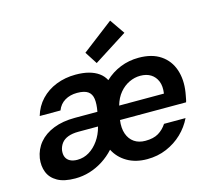

<svg xmlns="http://www.w3.org/2000/svg" viewBox="-110 -900 1151 1044"><g transform="rotate(-15 466.0 -378.0)"><path d="M190 12Q127 12 90 -9Q53 -30 39 -65.5Q25 -101 31 -144Q39 -193 69.5 -229.5Q100 -266 151.5 -286.5Q203 -307 272 -307H399Q407 -350 403 -378.5Q399 -407 379 -421Q359 -435 318 -435Q279 -435 249.5 -417.5Q220 -400 207 -366H90Q105 -418 140.5 -455.5Q176 -493 226.5 -513Q277 -533 336 -533Q378 -533 410 -524.5Q442 -516 465 -499.5Q488 -483 501 -458Q539 -494 587.5 -513.5Q636 -533 691 -533Q766 -533 814 -500.5Q862 -468 881 -411.5Q900 -355 889 -285Q888 -277 886 -268Q884 -259 882.5 -249.5Q881 -240 878 -232H506Q500 -187 511.5 -154.5Q523 -122 548.5 -104.5Q574 -87 611 -87Q657 -87 685 -104Q713 -121 732 -150H853Q831 -104 793 -67.5Q755 -31 704.5 -9.5Q654 12 595 12Q530 12 483 -15.5Q436 -43 412 -90Q383 -58 347 -35Q311 -12 271.5 0Q232 12 190 12ZM227 -83Q263 -83 293.5 -101.5Q324 -120 347 -152.5Q370 -185 381 -227V-229H271Q237 -229 213 -220Q189 -211 176 -194Q163 -177 159 -155Q156 -132 163 -116Q170 -100 186.5 -91.5Q203 -83 227 -83ZM522 -309H774Q780 -350 768.5 -378Q757 -406 733 -421Q709 -436 674 -436Q642 -436 611.5 -421.5Q581 -407 557.5 -379Q534 -351 522 -309ZM464 -564 419 -634 594 -768 652 -684Z"/></g></svg>

Font: DM Sans 10pt SemiBold
Style: Italic
Weight: 600
Italic angle: -10°
Version: Version 4.004;gftools[0.9.30]